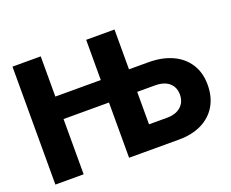

<svg xmlns="http://www.w3.org/2000/svg" viewBox="-117 -920 1338 1113"><g transform="rotate(-20 552.0 -364.0)"><path d="M49.3 0V-727.5H223.6V-479.5H576.7V-340.8H223.6V0ZM612.8 -481.9H797.4Q883.3 -481.9 946 -452.9Q1008.8 -423.8 1042.7 -370.1Q1076.7 -316.4 1076.7 -242.7Q1076.7 -168 1044.4 -113.5Q1012.2 -59.1 952.6 -29.5Q893.1 0 811 0H503.9V-727.5H678.7V-142.6H789.6Q843.8 -142.6 875 -169.9Q906.2 -197.3 906.2 -244.1Q906.2 -274.9 892.1 -297.1Q877.9 -319.3 851.8 -331.1Q825.7 -342.8 789.6 -342.8H612.8Z"/></g></svg>

Font: Inter 28pt ExtraBold
Style: Regular
Weight: 800
Designer: Rasmus Andersson
Foundry: rsms
Version: Version 4.001;git-66647c0bb